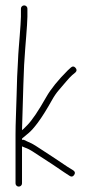

<svg xmlns="http://www.w3.org/2000/svg" viewBox="-20 -699 352 711"><path d="M69.5 -679C66.2 -679 63.3 -677.8 61 -675.5C58.7 -673.2 57.5 -670.3 57.5 -667V-637C57.5 -630.3 57 -620.3 56 -607C55 -593.7 54 -580 53 -566C52 -552 50.8 -537.3 49.5 -522C48.2 -506.7 47.2 -490 46.5 -472C45.8 -454 44.8 -435 43.5 -415C42.8 -395 42.2 -372.3 41.5 -347C40.8 -321.7 40 -295.8 39 -269.5C38 -243.2 37.5 -220.2 37.5 -200.5V-20C37.5 -16.7 38.7 -13.8 41 -11.5C43.3 -9.2 46.2 -8 49.5 -8C52.8 -8 55.7 -9.2 58 -11.5C60.3 -13.8 61.5 -16.7 61.5 -20V-157L73.5 -152C82.8 -148.7 91.5 -144.3 99.5 -139C107.5 -133.7 118.5 -126.5 132.5 -117.5C146.5 -108.5 160.8 -99.2 175.5 -89.5C190.2 -79.8 204.2 -70.3 217.5 -61L237.5 -48C244.2 -43.3 249.8 -44.3 254.5 -51C259.2 -57.7 258.2 -63.3 251.5 -68L230.5 -81C217.2 -90.3 198.8 -102.6 175.3 -117.9C151.8 -133.2 130.6 -147 111.5 -159.5C102.8 -165.2 93.5 -170 83.5 -174L68.5 -181C66.5 -181.7 64.2 -181.7 61.5 -181V-184C61.5 -185.3 61.9 -186.3 62.8 -187C63.6 -187.6 71.5 -194.1 86.3 -206.6C95.5 -214.3 106.6 -226.8 119.5 -244C127.5 -254.7 136.2 -267.5 145.5 -282.5C154.8 -297.5 163.7 -312.5 172 -327.5C180.3 -342.5 189 -355.2 198 -365.5C207 -375.8 215.8 -386.2 224.5 -396.5C233.2 -406.8 240.8 -415 247.5 -421L259.5 -431C264.8 -436.3 264.8 -442 259.5 -448C254.2 -454 248.5 -454.3 242.5 -449L231.5 -439C194.6 -402.1 168 -369.1 151.5 -340C122 -287.9 98.4 -252.9 80.5 -235L67.5 -222C64.8 -219.3 62.8 -217.7 61.5 -217C62.5 -241.7 64.2 -298 66.5 -385.8C67.9 -436.9 70.2 -481.9 73.5 -520.5C74.8 -536.2 76 -550.8 77 -564.5L80 -605.5C81 -619.2 81.5 -629.7 81.5 -637V-667C81.5 -670.3 80.3 -673.2 78 -675.5C75.7 -677.8 72.8 -679 69.5 -679Z"/></svg>

Font: Proton
Style: SeBdCnd
Weight: 500
Version: Version 1.017